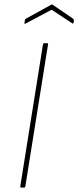

<svg xmlns="http://www.w3.org/2000/svg" viewBox="-20 -851 355 871"><path d="M77 0Q71 0 72 -6L175 -650Q176 -655 180 -655H193Q199 -655 198 -650L95 -6Q94 0 89 0ZM96 -744Q94 -743 92 -743Q90 -743 91 -746L93 -761Q94 -765 99 -767L213 -830Q215 -832 218 -830L312 -766Q316 -763 315 -758L314 -748Q313 -743 308 -745L214 -807Z"/></svg>

Font: Sofia Sans Thin
Style: Italic
Weight: 250
Italic angle: -9°
Version: Version 4.100-B